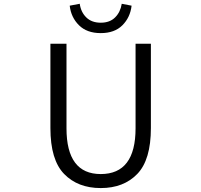

<svg xmlns="http://www.w3.org/2000/svg" viewBox="-20 -958 1040 991"><path d="M240.2 -296.9V-732.4H323.2V-295.9Q323.2 -59.6 500 -59.6Q679.7 -59.6 679.7 -295.9V-732.4H758.8V-296.9Q758.8 -132.8 688.5 -60.1Q618.2 12.7 500 12.7Q381.8 12.7 311 -60.1Q240.2 -132.8 240.2 -296.9ZM339.8 -928.7 391.6 -938.5Q397.5 -895.5 425.3 -868.2Q453.1 -840.8 500 -840.8Q546.9 -840.8 574.2 -868.2Q601.6 -895.5 608.4 -938.5L659.2 -928.7Q652.3 -868.2 611.8 -827.6Q571.3 -787.1 500 -787.1Q428.7 -787.1 387.7 -827.6Q346.7 -868.2 339.8 -928.7Z"/></svg>

Font: GenEi Gothic M SemiLight
Style: Regular
Weight: 350
Designer: o_tamon (Modified); [Source Han Sans]
Ryoko NISHIZUKA  (kana & ideographs); Paul D. Hunt (Latin, Greek & Cyrillic); Wenl
Version: Version 1.1a;Original Version 1.004